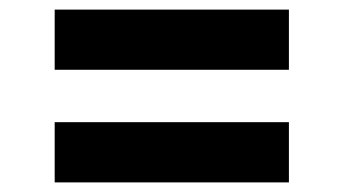

<svg xmlns="http://www.w3.org/2000/svg" viewBox="-20 -492 720 402"><path d="M94.5 -345.9H584.9V-471.9H94.5ZM94.5 -110.1H584.9V-236.2H94.5Z"/></svg>

Font: Margiela Sans
Style: Bold
Weight: 700
Designer: Stefan Endress, Andreas Faust
Version: Version 1.100;FEAKit 1.0